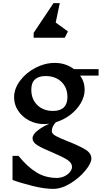

<svg xmlns="http://www.w3.org/2000/svg" viewBox="-20 -943 680 1227"><path d="M492 -460Q521 -420 521 -370Q521 -326 496 -283.5Q471 -241 429 -209Q387 -177 337 -162Q311 -134 311 -105Q311 -88 337.5 -73.5Q364 -59 416 -39Q487 -11 525.5 12.5Q564 36 564 70Q564 100 525.5 147Q487 194 430 229Q373 264 320 264Q263 264 187 245Q111 226 60 207V53H98Q154 122 212 158Q270 194 343 194Q370 194 392.5 183Q415 172 427.5 155.5Q440 139 440 124Q440 97 409 77.5Q378 58 312 30Q249 4 218.5 -15Q188 -34 188 -59Q188 -83 220 -108.5Q252 -134 295 -152Q273 -150 262 -150Q209 -150 165 -173.5Q121 -197 95.5 -236Q70 -275 70 -321Q70 -376 108 -427Q146 -478 206.5 -509.5Q267 -541 330 -541Q400 -541 453 -501H610V-460ZM411 -323Q411 -383 372.5 -420Q334 -457 271 -457Q227 -457 203.5 -435.5Q180 -414 180 -370Q180 -309 218.5 -271.5Q257 -234 319 -234Q364 -234 387.5 -256.5Q411 -279 411 -323ZM195 -733 322 -923H362L336 -799L414 -742L394 -702H195Z"/></svg>

Font: Inknut
Style: Antiqua
Weight: 400
Designer: Claus Eggers Srensen
Foundry: Claus Eggers Srensen
Version: Version 1.000; ttfautohint (v1.2) -l 7 -r 28 -G 50 -x 13 -D 